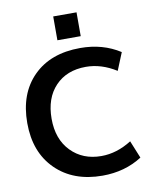

<svg xmlns="http://www.w3.org/2000/svg" viewBox="-101 -1024 905 1111"><g transform="rotate(-10 351.5 -468.5)"><path d="M289 -807V-947H426V-807ZM424 -627Q311 -627 244 -556.5Q177 -486 177 -365Q177 -245 246 -174Q315 -103 424 -103Q515 -103 602 -158L644 -55Q543 10 411 10Q240 10 137 -91.5Q34 -193 34 -365Q34 -538 135 -639Q236 -740 411 -740Q543 -740 644 -675L602 -572Q515 -627 424 -627Z"/></g></svg>

Font: Mplus 1p Bold
Style: Bold
Weight: 700
Version: Version 1.061